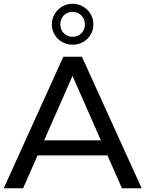

<svg xmlns="http://www.w3.org/2000/svg" viewBox="-21 -1002 774 1022"><path d="M102 0 179 -175H551L628 0H733L415 -700H316L-1 0ZM365 -598 516 -255H214ZM255 -872C255 -812 304 -764 365 -764C428 -764 476 -812 476 -872C476 -932 428 -982 365 -982C304 -982 255 -932 255 -872ZM365 -939C402 -939 431 -911 431 -872C431 -835 404 -806 365 -806C328 -806 300 -835 300 -872C300 -911 328 -939 365 -939Z"/></svg>

Font: Malon Grotesk Med
Style: Regular
Weight: 500
Designer: Julieta Ulanovsky
Foundry: Julieta Ulanovsky
Version: Version 7.200